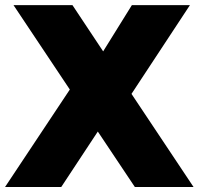

<svg xmlns="http://www.w3.org/2000/svg" viewBox="-33 -731 780 754"><path d="M-13.2 3.4 241.2 -379.4 20 -710.9H251.5L372.1 -529.3L484.9 -710.9H712.9L483.4 -362.3L727.1 3.4H496.6L351.1 -214.4L207.5 3.4Z"/></svg>

Font: Comme Black
Style: Regular
Weight: 900
Version: Version 1.000;gftools[0.9.27]